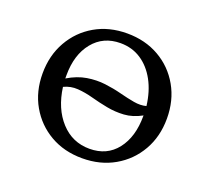

<svg xmlns="http://www.w3.org/2000/svg" viewBox="-104 -700 916 840"><g transform="rotate(20 354.5 -280.5)"><path d="M354 10Q270 10 205 -27.5Q140 -65 102.5 -130.5Q65 -196 65 -280Q65 -364 102.5 -430Q140 -496 205 -533.5Q270 -571 354 -571Q438 -571 503.5 -533.5Q569 -496 606.5 -430Q644 -364 644 -280Q644 -196 606.5 -130.5Q569 -65 503.5 -27.5Q438 10 354 10ZM166 -308Q166 -300 166 -293Q211 -320 254.5 -327Q298 -334 338.5 -329Q379 -324 415.5 -314.5Q452 -305 483.5 -299.5Q515 -294 541 -301Q533 -367 506 -416.5Q479 -466 437 -493.5Q395 -521 341 -521Q261 -521 213.5 -462.5Q166 -404 166 -308ZM370 -40Q451 -40 497 -99Q543 -158 543 -255Q543 -255 543 -255.5Q543 -256 543 -258Q501 -235 460.5 -232.5Q420 -230 381 -237.5Q342 -245 305.5 -255Q269 -265 234.5 -267.5Q200 -270 169 -255Q182 -158 236 -99Q290 -40 370 -40Z"/></g></svg>

Font: Spectral SC Medium
Style: Regular
Weight: 500
Designer: Jean-Baptiste Levee
Foundry: Production Type
Version: Version 2.001